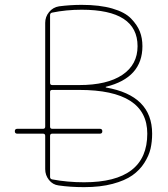

<svg xmlns="http://www.w3.org/2000/svg" viewBox="-20 -760 692 790"><path d="M186 -201V-32Q186 -24 194 -22Q257 -10 326 -10Q586 -10 586 -210Q586 -390 306 -390H195Q186 -390 186 -382V-239Q186 -230 195 -230H391Q401 -230 401 -220Q401 -210 391 -210H195Q186 -210 186 -201ZM186 -698V-419Q186 -410 195 -410H306Q421 -410 483.5 -452Q546 -494 546 -570Q546 -720 316 -720Q252 -720 194 -708Q186 -706 186 -698ZM51 -210Q41 -210 41 -220Q41 -230 51 -230H157Q166 -230 166 -239V-666Q166 -691 182 -710.5Q198 -730 223 -734Q270 -740 316 -740Q390 -740 442 -725Q494 -710 519.5 -683.5Q545 -657 555.5 -630Q566 -603 566 -570Q566 -440 416 -403Q415 -403 415 -402Q415 -400 416 -400Q606 -367 606 -210Q606 -177 599.5 -148.5Q593 -120 574 -90Q555 -60 524.5 -38.5Q494 -17 443.5 -3.5Q393 10 326 10Q269 10 221 3Q197 0 181.5 -19.5Q166 -39 166 -64V-201Q166 -210 157 -210Z"/></svg>

Font: Rounded Mplus 1c Thin
Style: Regular
Weight: 250
Version: Version 1.059.20150529